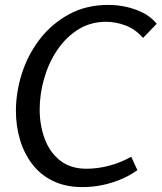

<svg xmlns="http://www.w3.org/2000/svg" viewBox="-20 -754 660 784"><path d="M317 10Q248 10 196.5 -15Q145 -40 111.5 -84Q78 -128 61.5 -184Q45 -240 45 -301Q45 -378 69.5 -454.5Q94 -531 142.5 -594Q191 -657 261.5 -695.5Q332 -734 423 -734Q457 -734 493 -726.5Q529 -719 562.5 -702.5Q596 -686 620 -657L564 -599Q534 -634 494 -649.5Q454 -665 413 -665Q349 -665 298.5 -633Q248 -601 213 -548.5Q178 -496 160 -432.5Q142 -369 142 -307Q142 -243 162.5 -187.5Q183 -132 225.5 -98.5Q268 -65 333 -65Q378 -65 424.5 -77Q471 -89 516 -114L541 -59Q510 -37 473 -21.5Q436 -6 396.5 2Q357 10 317 10Z"/></svg>

Font: Rosario
Style: Italic
Weight: 400
Italic angle: -8.05°
Designer: Hector Gatti
Foundry: Omnibus Type
Version: Version 1.201